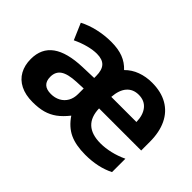

<svg xmlns="http://www.w3.org/2000/svg" viewBox="-94 -826 1105 1105"><g transform="rotate(45 458.5 -273.0)"><path d="M42 -158.7Q42 -244.6 103 -288.6Q164.1 -332.5 285.6 -336.4L377.4 -339.4V-356Q377.4 -403.8 356.4 -426.5Q335.4 -449.2 290 -449.2Q259.3 -449.2 220.7 -439.2Q182.1 -429.2 141.1 -409.7L98.1 -509.8Q142.6 -532.7 194.8 -544.4Q247.1 -556.2 300.3 -556.2Q356.9 -556.2 397 -540.8Q437 -525.4 466.8 -493.2Q498 -524.9 540.5 -540.5Q583 -556.2 632.3 -556.2Q706.1 -556.2 758.1 -526.4Q810.1 -496.6 836.9 -440.4Q863.8 -384.3 863.8 -305.7V-235.4H521Q524.9 -98.6 669.4 -98.6Q707 -98.6 749.3 -108.4Q791.5 -118.2 833 -137.7V-28.8Q756.3 9.8 653.8 9.8Q575.7 9.8 525.1 -13.9Q474.6 -37.6 437.5 -92.8Q406.7 -54.2 376.5 -32.2Q346.2 -10.3 310.1 -0.2Q273.9 9.8 224.6 9.8Q166 9.8 125 -11Q84 -31.7 63 -69.8Q42 -107.9 42 -158.7ZM377.4 -208V-253.9L321.3 -251.5Q254.4 -248.5 224.1 -228Q193.8 -207.5 193.8 -165.5Q193.8 -97.7 266.1 -97.7Q298.3 -97.7 323.7 -111.3Q349.1 -125 363.3 -149.9Q377.4 -174.8 377.4 -208ZM627.4 -452.6Q582 -452.6 555.2 -422.1Q528.3 -391.6 523.9 -332H728.5Q727.5 -387.7 701.2 -420.2Q674.8 -452.6 627.4 -452.6Z"/></g></svg>

Font: Viking Open Sans
Style: Bold
Weight: 700
Foundry: Ascender Corporation
Version: Version 2.001